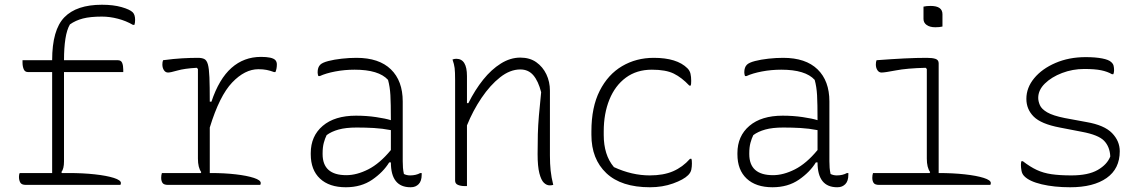

<svg xmlns="http://www.w3.org/2000/svg" viewBox="-20 -780 4840 810"><path d="M63 -50H200V-476H98Q85 -476 80 -488Q75 -500 75 -516V-526H200Q200 -654 251.5 -707Q303 -760 410 -760Q458 -760 493 -750Q528 -740 540 -728Q550 -718 550 -696Q550 -683 547 -675H541Q512 -692 477.5 -701Q443 -710 410 -710Q361 -710 330 -702Q299 -694 275 -677Q262 -655 256 -616.5Q250 -578 250 -526H477Q491 -526 495.5 -514.5Q500 -503 500 -486V-476H250V-99Q250 -68 239 -54L241 -50H270Q330 -50 380 -44.5Q430 -39 460 -29.5Q490 -20 490 -8Q490 -4 488 0H89Q71 0 65.5 -10Q60 -20 60 -34Q60 -44 63 -50Z M663 -50H827L829 -54Q815 -73 815 -111V-489L810 -494Q758 -491 728.5 -482.5Q699 -474 689 -474Q678 -474 671.5 -484Q665 -494 665 -508Q665 -519 668 -526Q713 -532 748.5 -534Q784 -536 815 -536Q832 -536 842 -531Q852 -526 857 -508.5Q862 -491 863.5 -453.5Q865 -416 865 -351H872Q904 -447 956.5 -493.5Q1009 -540 1081 -540Q1128 -540 1141 -527Q1148 -520 1148 -508Q1148 -490 1142 -476H1136Q1120 -482 1105 -485Q1090 -488 1070 -488Q1013 -488 959.5 -432Q906 -376 865 -242V-50H870Q927 -50 974.5 -44.5Q1022 -39 1051 -29.5Q1080 -20 1080 -8Q1080 -4 1078 0H689Q671 0 665.5 -8.5Q660 -17 660 -30Q660 -41 663 -50Z M1679 -352V-100Q1679 -84 1680 -72Q1681 -60 1684 -46Q1696 -40 1710 -40Q1735 -40 1753 -50H1759V-43Q1759 -16 1746 -3Q1740 3 1732 6.5Q1724 10 1712 10Q1629 10 1629 -95H1622Q1597 -54 1550.5 -22Q1504 10 1439 10Q1369 10 1330 -26.5Q1291 -63 1291 -129V-134Q1291 -206 1341.5 -249Q1392 -292 1482 -292Q1526 -292 1566.5 -286Q1607 -280 1629 -273Q1629 -343 1627 -378.5Q1625 -414 1617 -443Q1578 -486 1476 -486Q1434 -486 1394.5 -478.5Q1355 -471 1329 -459H1323Q1320 -467 1320 -475Q1320 -496 1331 -507Q1340 -516 1365 -522.5Q1390 -529 1422 -532.5Q1454 -536 1484 -536Q1579 -536 1629 -487.5Q1679 -439 1679 -352ZM1341 -130Q1341 -41 1441 -41Q1485 -41 1533.5 -65.5Q1582 -90 1629 -147V-231Q1593 -238 1557.5 -240Q1522 -242 1485 -242Q1439 -242 1408.5 -233.5Q1378 -225 1358 -210Q1351 -196 1346 -177.5Q1341 -159 1341 -133Z M1950 5H1940Q1924 5 1912 0Q1900 -5 1900 -18V-442Q1900 -477 1898 -493Q1896 -509 1889 -529Q1897 -532 1905 -532Q1950 -532 1950 -459V-345H1956Q1984 -401 2018.5 -444Q2053 -487 2093 -512Q2133 -537 2175 -537Q2215 -537 2242.5 -517.5Q2270 -498 2285 -466.5Q2300 -435 2300 -397V-124Q2300 -89 2303 -60.5Q2306 -32 2314 0Q2310 1 2306.5 1.5Q2303 2 2299 2Q2286 2 2274.5 -9Q2263 -20 2255.5 -49Q2248 -78 2248 -130Q2248 -177 2249 -214Q2250 -251 2253.5 -292Q2257 -333 2263 -391Q2251 -438 2230 -462.5Q2209 -487 2175 -487Q2132 -487 2090 -454Q2048 -421 2011.5 -367Q1975 -313 1950 -251Z M2738 -536Q2836 -536 2880 -492Q2890 -482 2893 -469Q2896 -456 2896 -439Q2896 -431 2895.5 -426.5Q2895 -422 2894 -419H2888Q2856 -453 2822.5 -469.5Q2789 -486 2730 -486Q2666 -486 2620.5 -452.5Q2575 -419 2551 -360Q2527 -301 2527 -226V-210Q2527 -169 2537.5 -135Q2548 -101 2570 -75Q2646 -40 2721 -40Q2779 -40 2819.5 -57.5Q2860 -75 2891 -110H2897Q2898 -107 2898.5 -102.5Q2899 -98 2899 -90Q2899 -77 2896.5 -64.5Q2894 -52 2883 -41Q2864 -22 2819.5 -6Q2775 10 2722 10Q2601 10 2538 -49.5Q2475 -109 2475 -211V-226Q2475 -328 2510 -397Q2545 -466 2604.5 -501Q2664 -536 2738 -536Z M3479 -352V-100Q3479 -84 3480 -72Q3481 -60 3484 -46Q3496 -40 3510 -40Q3535 -40 3553 -50H3559V-43Q3559 -16 3546 -3Q3540 3 3532 6.5Q3524 10 3512 10Q3429 10 3429 -95H3422Q3397 -54 3350.5 -22Q3304 10 3239 10Q3169 10 3130 -26.5Q3091 -63 3091 -129V-134Q3091 -206 3141.5 -249Q3192 -292 3282 -292Q3326 -292 3366.5 -286Q3407 -280 3429 -273Q3429 -343 3427 -378.5Q3425 -414 3417 -443Q3378 -486 3276 -486Q3234 -486 3194.5 -478.5Q3155 -471 3129 -459H3123Q3120 -467 3120 -475Q3120 -496 3131 -507Q3140 -516 3165 -522.5Q3190 -529 3222 -532.5Q3254 -536 3284 -536Q3379 -536 3429 -487.5Q3479 -439 3479 -352ZM3141 -130Q3141 -41 3241 -41Q3285 -41 3333.5 -65.5Q3382 -90 3429 -147V-231Q3393 -238 3357.5 -240Q3322 -242 3285 -242Q3239 -242 3208.5 -233.5Q3178 -225 3158 -210Q3151 -196 3146 -177.5Q3141 -159 3141 -133Z M3663 -50H3902L3904 -54Q3890 -73 3890 -111V-489L3885 -494Q3806 -492 3759.5 -483Q3713 -474 3699 -474Q3688 -474 3681.5 -484Q3675 -494 3675 -508Q3675 -519 3678 -526Q3745 -531 3795.5 -533.5Q3846 -536 3890 -536Q3914 -536 3927 -531.5Q3940 -527 3940 -513V-50Q4000 -50 4050 -44.5Q4100 -39 4130 -29.5Q4160 -20 4160 -8Q4160 -4 4158 0H3689Q3671 0 3665.5 -8.5Q3660 -17 3660 -30Q3660 -41 3663 -50ZM3876 -752Q3888 -755 3906 -755Q3956 -755 3956 -720V-668Q3944 -665 3926 -665Q3903 -665 3889.5 -674.5Q3876 -684 3876 -700Z M4500 -40Q4571 -40 4611 -63Q4651 -86 4664 -120Q4662 -161 4638 -186Q4614 -211 4544 -224L4451 -242Q4372 -257 4341 -288Q4310 -319 4310 -363Q4310 -410 4343 -450Q4376 -490 4433 -514.5Q4490 -539 4560 -539Q4601 -539 4629.5 -533.5Q4658 -528 4668 -518Q4676 -511 4678 -502.5Q4680 -494 4680 -483Q4680 -475 4677 -467H4671Q4652 -478 4625.5 -483.5Q4599 -489 4554 -489Q4505 -489 4460.5 -472Q4416 -455 4388 -427.5Q4360 -400 4360 -367Q4360 -353 4367 -336.5Q4374 -320 4398 -306Q4422 -292 4472 -282L4564 -265Q4639 -252 4671.5 -218.5Q4704 -185 4704 -142Q4704 -68 4648.5 -29Q4593 10 4495 10Q4427 10 4374.5 -2.5Q4322 -15 4301 -37Q4292 -46 4289.5 -59.5Q4287 -73 4287 -84Q4287 -94 4289 -100H4295Q4326 -76 4354 -63Q4382 -50 4416.5 -45Q4451 -40 4500 -40Z"/></svg>

Font: Recursive Mn Csl St Lt
Style: Regular
Weight: 300
Monospace: yes
Version: Version 1.079;hotconv 1.0.112;makeotfexe 2.5.65598; ttfautoh